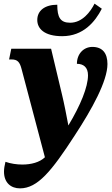

<svg xmlns="http://www.w3.org/2000/svg" viewBox="-20 -804 616 1056"><path d="M322 -605C438 -605 503 -684 540 -756L500 -784C478 -740 433 -679 366 -679C312 -679 295 -708 295 -778C227 -778 185 -746 185 -694C185 -647 223 -605 322 -605ZM90 232C187 232 264 137 391 -59C486 -204 571 -358 571 -452C571 -511 544 -546 488 -546C440 -546 403 -508 403 -453C439 -453 464 -434 464 -390C464 -326 423 -225 356 -114C347 -163 332 -239 321 -284L261 -536H42L30 -477H44C76 -477 89 -463 99 -423L227 61C198 89 151 101 103 101C71 101 39 96 10 86C5 106 2 124 2 140C2 202 41 232 90 232Z"/></svg>

Font: Noto Serif SemiCondensed Black
Style: Italic
Weight: 900
Width: 4
Italic angle: -12°
Designer: Monotype Design Team
Foundry: Monotype Imaging Inc.
Version: Version 2.014